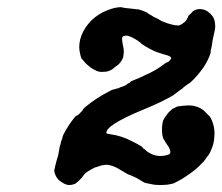

<svg xmlns="http://www.w3.org/2000/svg" viewBox="-20 -488 636 550"><path d="M319 -467Q326 -468 330 -467Q332 -466 336 -465.5Q340 -465 344 -464.5Q348 -464 354 -463.5Q360 -463 367 -462L375 -461V-462H374Q388 -458 397 -454L403 -451H402L401 -452L402 -451Q403 -450 408 -447Q416 -443 417.5 -441.5Q419 -440 426 -437Q429 -436 434 -433Q443 -427 450 -425Q455 -423 460.5 -421Q466 -419 471 -418Q482 -415 491 -415Q498 -416 505 -422Q507 -424 507 -423.5Q507 -423 508 -424Q509 -425 510.5 -426.5Q512 -428 513 -429Q520 -441 520 -443Q520 -443 524.5 -447.5Q529 -452 529.5 -452Q530 -452 531 -454Q532 -456 536 -458Q544 -462 552 -462Q565 -462 575 -455Q592 -443 595 -427Q598 -412 595 -400Q594 -395 593.5 -393Q593 -391 590.5 -379.5Q588 -368 588 -365Q587 -356 584 -345Q583 -340 583.5 -339.5Q584 -339 583 -336Q578 -318 563 -295Q549 -275 533 -259Q526 -252 523 -250Q519 -248 506 -238Q504 -235 496 -230Q481 -219 476 -215Q473 -213 468.5 -210.5Q464 -208 456 -204Q437 -194 423 -188Q417 -185 407 -181Q398 -177 393 -175Q388 -173 381 -170Q374 -167 370.5 -165.5Q367 -164 360 -161Q316 -141 296 -125Q288 -118 286 -113Q283 -107 287 -105Q288 -105 299 -103Q327 -99 355 -85Q389 -68 389 -65Q389 -63 395 -60Q397 -58 398 -57Q404 -51 418 -45Q425 -42 438 -41Q443 -41 450 -42Q461 -44 464.5 -46Q468 -48 468 -53Q468 -59 462 -69Q458 -74 457 -76Q456 -78 455.5 -78.5Q455 -79 453 -82.5Q451 -86 450 -88Q447 -90 445 -102Q444 -109 444 -118Q444 -131 447 -142L454 -155Q454 -154 455 -155Q456 -156 459 -161Q461 -164 465 -168Q469 -172 472 -174.5Q475 -177 476 -177Q477 -177 482 -180Q487 -183 489 -183Q489 -183 492 -183.5Q495 -184 495 -184Q495 -184 497 -184Q499 -185 519 -186Q527 -186 534 -185Q558 -180 571 -164Q574 -161 576 -159Q583 -155 590 -135Q596 -115 594 -97Q593 -80 589 -69Q587 -65 586 -61.5Q585 -58 581.5 -51Q578 -44 575 -41Q572 -38 568.5 -32Q565 -26 557 -19Q548 -9 539 -2Q535 1 532 3.5Q529 6 522.5 10.5Q516 15 510 19Q502 25 482 35Q478 38 470 39Q459 42 442 42Q428 42 421 41Q409 39 396 36Q391 34 385 30Q369 20 363 18Q361 17 356.5 15Q352 13 351 13Q347 12 339 7Q334 4 317 -6Q304 -13 293 -15Q284 -17 276 -15Q272 -15 264 -12Q256 -9 255 -9Q252 -9 242 -3Q227 5 221 12Q218 16 217 17.5Q216 19 213.5 22Q211 25 205 30.5Q199 36 196 38Q183 44 171 41Q164 39 157 34Q144 26 139 14Q133 0 137 -6Q137 -7 138 -12Q139 -17 139.5 -17.5Q140 -18 140.5 -21.5Q141 -25 141.5 -25.5Q142 -26 143 -31Q144 -36 145 -37Q146 -41 146.5 -42.5Q147 -44 148 -50.5Q149 -57 149.5 -58.5Q150 -60 150 -62Q151 -69 153 -74Q154 -76 154 -78.5Q154 -81 156.5 -86.5Q159 -92 159 -94.5Q159 -97 162 -103Q168 -115 177 -129Q196 -157 200 -157Q203 -157 211 -166Q218 -173 218 -174.5Q218 -176 225 -182Q255 -207 294 -227Q303 -232 306 -232Q309 -232 312 -233.5Q315 -235 315.5 -234.5Q316 -234 319.5 -235.5Q323 -237 325 -238Q341 -243 344 -247Q345 -248 347 -249Q353 -251 353 -253Q353 -254 360 -257Q367 -260 378 -264.5Q389 -269 394 -272Q427 -286 451 -305Q456 -309 457 -309Q461 -309 466 -314.5Q471 -320 470 -323Q469 -327 454 -331Q446 -333 441 -335Q422 -340 397 -355Q387 -361 384 -364Q376 -372 358 -381Q353 -383 349.5 -384.5Q346 -386 340 -386Q333 -385 331 -382.5Q329 -380 330 -371Q331 -365 331.5 -361.5Q332 -358 333.5 -351.5Q335 -345 334.5 -337Q334 -329 333 -324Q328 -312 321 -305Q317 -301 313 -298.5Q309 -296 306 -293Q299 -287 290 -284Q284 -282 271 -282Q265 -282 261 -283.5Q257 -285 256.5 -285Q256 -285 255 -286Q249 -288 239 -295Q227 -304 220 -313Q216 -318 216 -318Q213 -318 210 -332Q207 -343 207 -353Q207 -375 218 -397Q244 -446 300 -463Q309 -466 319 -467Z"/></svg>

Font: TT2020 Style E
Style: Italic
Weight: 400
Italic angle: -15°
Version: Version 0.2.000